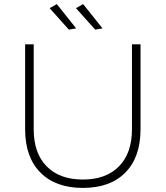

<svg xmlns="http://www.w3.org/2000/svg" viewBox="-20 -916 811 940"><path d="M386 -37Q499 -37 562.5 -101.5Q626 -166 626 -283V-699H668V-283Q668 -147 594 -71.5Q520 4 386 4Q252 4 177.5 -71.5Q103 -147 103 -283V-699H145V-283Q145 -166 208.5 -101.5Q272 -37 386 -37ZM258 -896 353 -777 317 -771 223 -876ZM387 -896 482 -777 446 -771 352 -876Z"/></svg>

Font: Montserrat arm2 ExtraLight
Style: Regular
Weight: 275
Designer: Julieta Ulanovsky
Foundry: Julieta Ulanovsky
Version: Version 6.000